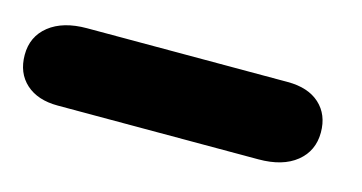

<svg xmlns="http://www.w3.org/2000/svg" viewBox="-79 -79 607 322"><g transform="rotate(15 224.5 82.0)"><path d="M29 151Q-6 151 -26.2 132.8Q-46.5 114.5 -46.5 83Q-46.5 51 -22.5 32Q1.5 13 43 13H391.5Q427 13 447 31.2Q467 49.5 467 80.5Q467 112.5 443.2 131.8Q419.5 151 377.5 151Z"/></g></svg>

Font: Edu SA Hand
Style: Bold
Weight: 700
Designer: Tina and Corey Anderson, Eben Sorkin, Mirko Velimirovic
Foundry: Google for Education
Version: Version 2.000